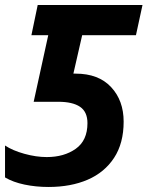

<svg xmlns="http://www.w3.org/2000/svg" viewBox="-25 -734 587 764"><path d="M168 10Q118 10 72.5 0.5Q27 -9 -5 -28V-155Q25 -135 72 -122Q119 -109 161 -109Q230 -109 276.5 -142Q323 -175 323 -244Q323 -289 293.5 -309Q264 -329 207 -329H109L167 -594H100L125 -714H542L516 -594H302L267 -441H276Q367 -441 417 -387.5Q467 -334 467 -250Q467 -164 429 -106Q391 -48 324 -19Q257 10 168 10Z"/></svg>

Font: Noto Sans SemiCondensed
Style: Bold Italic
Weight: 700
Width: 4
Italic angle: -12°
Designer: Monotype Design Team
Foundry: Monotype Imaging Inc.
Version: Version 2.013; ttfautohint (v1.8.4.7-5d5b)